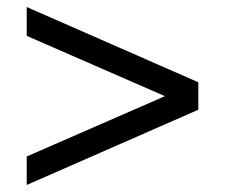

<svg xmlns="http://www.w3.org/2000/svg" viewBox="-20 -560 640 546"><path d="M56 -34V-115L496 -307V-266L56 -458V-540L544 -326V-248Z"/></svg>

Font: Nunito Sans 11pt SemiBold
Style: Regular
Weight: 600
Version: Version 3.101;gftools[0.9.27]